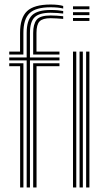

<svg xmlns="http://www.w3.org/2000/svg" viewBox="-20 -828 469 848"><path d="M97.8 0V-561.3H20.8V-574.2H97.8V-682.5Q97.8 -737.9 121.8 -760.9Q145.9 -783.9 203.7 -783.9Q221.5 -783.9 235.2 -782.6Q249 -781.3 259.1 -779.3V-768.1Q248 -769.6 233.5 -770.6Q219.1 -771.7 203.7 -771.7Q153.4 -771.7 132.8 -751.7Q112.3 -731.7 112.3 -682.5V-574.2H242.6V-561.3H112.3V0ZM68.9 0V-535.6H20.8V-548.5H83.4V0ZM126.5 0V-548.5H242.6V-535.6H141.4V0ZM20.8 -587.1V-600H68.6V-682.5Q68.6 -749.6 99.5 -778.8Q130.4 -808 203.7 -808Q220.5 -808 235.6 -806.3Q250.7 -804.5 259.1 -801.6V-790.3Q248.3 -793 234.1 -794.5Q219.9 -795.9 203.7 -795.9Q138.4 -795.9 110.8 -769.9Q83.3 -743.9 83.3 -682.5V-587.1ZM126.5 -587.1V-682.5Q126.5 -721.1 141.6 -740.4Q156.7 -759.7 203.7 -759.7Q216.8 -759.7 231 -758.7Q245.1 -757.7 259.1 -756.3V-744.5Q244.7 -745.6 230.9 -746.6Q217 -747.6 203.7 -747.6Q168.5 -747.6 154.8 -733.6Q141.1 -719.5 141.1 -682.5V-600H242.6V-587.1ZM302.4 -787.1V-800H374.9V-787.1ZM302.4 -735.6V-748.5H374.9V-735.6ZM302.4 -761.3V-774.2H374.9V-761.3ZM360.4 0V-600H374.9V0ZM302.4 0V-600H316.9V0ZM331.4 0V-600H345.9V0Z"/></svg>

Font: Big Shoulders Inline Display SC Thin
Style: Regular
Weight: 100
Designer: Patric King
Foundry: XO Type Co
Version: Version 2.002